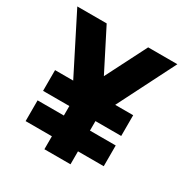

<svg xmlns="http://www.w3.org/2000/svg" viewBox="-163 -832 924 962"><g transform="rotate(30 299.5 -351.0)"><path d="M73 -250H225V-195H73V-75H225V0H376V-75H525V-195H376V-250H525V-370H421L589 -702H420L300 -466L180 -702H10L178 -370H73Z"/></g></svg>

Font: Unageo
Style: ExtraBold
Weight: 800
Designer: Richard Sepsi
Foundry: Richard Sepsi
Version: Version 2.000